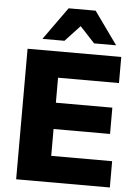

<svg xmlns="http://www.w3.org/2000/svg" viewBox="-62 -987 726 1033"><g transform="rotate(5 301.5 -470.5)"><path d="M65 0V-705H571V-564H242V-429H547V-287H242V-142H571V0ZM140 -765 266 -941H412L538 -765H419L339 -851L259 -765Z"/></g></svg>

Font: Mulish ExtraLight Black
Style: Regular
Weight: 900
Version: Version 3.603